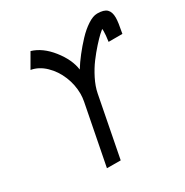

<svg xmlns="http://www.w3.org/2000/svg" viewBox="-157 -798 887 923"><g transform="rotate(-30 286.5 -336.0)"><path d="M298.3 -476.6Q316.4 -505.9 340.6 -536.9Q364.7 -567.9 393.3 -598.4Q421.9 -628.9 451.9 -648.4Q481.9 -668 504.9 -668Q542.5 -668 557.9 -652.8Q573.2 -637.7 573.2 -606.4Q573.2 -581.5 562 -525.4Q562 -524.9 561.8 -523.9Q561.5 -522.9 561.5 -522.5H484.9Q490.2 -558.6 490.2 -580.1Q490.2 -587.9 489.3 -591.8Q484.9 -588.9 469.7 -575Q454.6 -561 430.9 -534.7Q407.2 -508.3 384.5 -478Q361.8 -447.8 342 -408.7Q322.3 -369.6 315.4 -334L250.5 0L174.3 -0.5L239.3 -333.5Q243.2 -354.5 243.2 -374Q243.2 -423.8 223.9 -471.2Q204.6 -518.6 169.7 -552.2Q134.8 -585.9 92.3 -593.3L137.7 -671.9Q195.8 -654.8 243.2 -595Q290.5 -535.2 298.3 -476.6Z"/></g></svg>

Font: Fantasque Sans Mono
Style: Italic
Weight: 400
Italic angle: -11°
Monospace: yes
Designer: Jany Belluz
Version: Version 1.8.0 ; ttfautohint (v1.8.2)